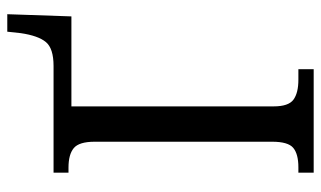

<svg xmlns="http://www.w3.org/2000/svg" viewBox="-197 -684 881 527"><g transform="rotate(-90 243.5 -420.5)"><path d="M33 -42H48Q84 -42 101 -56Q118 -70 118 -114V-601Q118 -644 100.5 -658.5Q83 -673 47 -673H33V-714H326Q374 -714 391.5 -735Q409 -756 416 -804L420 -841H468L462 -665H215V-110Q215 -69 233.5 -55.5Q252 -42 288 -42H317V0H33Z"/></g></svg>

Font: Noto Serif Narrow
Style: Regular
Weight: 400
Width: 4
Designer: Monotype Design Team
Foundry: Monotype Imaging Inc.
Version: Version 1.001